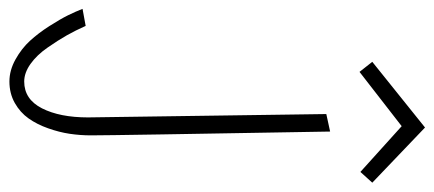

<svg xmlns="http://www.w3.org/2000/svg" viewBox="-318 -474 945 418"><g transform="rotate(90 155.0 -265.5)"><path d="M103 -575.2 221.2 -667 320.8 -577.1 344.2 -603 224.1 -717.8 81.1 -603ZM-34.2 27.8Q-28.3 43 -20.3 59.3Q-12.2 75.7 3.2 99.9Q18.6 124 35.4 142.3Q52.2 160.6 75.9 173.8Q99.6 187 124 187Q149.9 187 170.7 175.3Q191.4 163.6 204.3 145.3Q217.3 127 225.8 102.8Q234.4 78.6 237.8 55.7Q241.2 32.7 241.2 9.8Q241.2 -40.5 232.9 -511.2L194.8 -502.9Q202.1 6.8 202.1 16.1Q202.1 77.1 182.4 116Q162.6 154.8 124 154.8Q105 154.8 85.7 141.1Q66.4 127.4 50.3 104.2Q34.2 81.1 23.4 62Q12.7 43 2.9 21Z"/></g></svg>

Font: Comic Neue Angular Light
Style: Regular
Weight: 300
Designer: Craig Rozynski
Foundry: Craig Rozynski
Version: Version 2.003